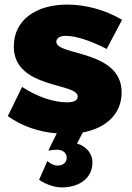

<svg xmlns="http://www.w3.org/2000/svg" viewBox="-20 -573 575 835"><path d="M225 -391C225 -408 241 -417 266 -417C309 -417 370 -398 444 -360L511 -487C437 -530 354 -553 272 -553C135 -553 40 -485 40 -371C40 -185 318 -215 318 -153C318 -136 300 -128 273 -128C213 -128 144 -151 76 -195L14 -68C74 -25 148 1 227 7L190 82C202 80 217 78 226 78C254 78 270 92 270 113C270 133 255 147 231 147C215 147 198 139 186 127L150 209C179 229 218 242 248 242C329 242 382 199 382 133C382 95 356 64 315 51L340 3C443 -16 509 -79 509 -171C509 -357 225 -330 225 -391Z"/></svg>

Font: Montserrat ExtraBold
Style: Regular
Weight: 800
Designer: Julieta Ulanovsky
Foundry: Julieta Ulanovsky
Version: Version 4.000